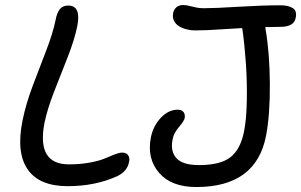

<svg xmlns="http://www.w3.org/2000/svg" viewBox="-20 -733 1200 765"><path d="M762.2 12.2Q662.6 12.2 613.8 -44.4Q564.9 -101.1 581.1 -185.1Q590.3 -231.4 620.8 -263.7Q651.4 -295.9 688 -295.9Q704.1 -295.9 711.2 -286.6Q718.3 -277.3 715.8 -262.2Q713.4 -251 692.6 -226.3Q671.9 -201.7 668 -179.2Q657.7 -130.4 682.9 -102.8Q708 -75.2 772.9 -75.2Q857.9 -75.2 897.9 -106.4Q938 -137.7 952.1 -208Q961.9 -255.4 963.4 -331.5Q964.8 -407.7 959.7 -481Q954.6 -554.2 945.8 -617.2Q944.8 -618.2 944.8 -621.1Q922.4 -620.1 878.9 -617.2Q835.4 -614.3 807.6 -613Q779.8 -611.8 757.8 -611.8Q741.2 -611.8 724.9 -615.7Q708.5 -619.6 694.6 -627.7Q680.7 -635.7 673.6 -649.7Q666.5 -663.6 669.9 -681.2Q672.9 -695.8 683.3 -704.3Q693.8 -712.9 709 -712.9Q724.1 -712.9 747.3 -706.5Q770.5 -700.2 792 -700.2Q835.9 -700.2 930.4 -706.1Q1024.9 -711.9 1098.1 -711.9Q1128.4 -711.9 1146.2 -700.9Q1164.1 -689.9 1158.2 -662.1Q1151.9 -626 1097.2 -626Q1086.9 -626 1066.9 -625.5Q1046.9 -625 1037.1 -625Q1037.1 -623.5 1037.6 -620.6Q1038.1 -617.7 1038.1 -616.2Q1054.2 -524.9 1055.2 -400.6Q1056.2 -276.4 1040 -191.9Q1000.5 12.2 762.2 12.2ZM250 8.8Q136.2 8.8 90.1 -58.3Q43.9 -125.5 69.8 -252.9Q83 -318.4 110.4 -391.1Q137.7 -463.9 164.1 -531.7Q190.4 -599.6 201.2 -651.9Q206.5 -681.6 218.3 -696.3Q230 -710.9 252 -710.9Q303.7 -710.9 288.1 -629.9Q276.9 -574.7 250 -506.3Q223.1 -438 196 -368.9Q168.9 -299.8 157.2 -243.2Q125 -78.1 254.9 -78.1Q300.3 -78.1 338.9 -85.4Q377.4 -92.8 397.5 -101.6Q417.5 -110.4 436.5 -117.7Q455.6 -125 466.8 -125Q482.9 -125 490.5 -114.7Q498 -104.5 494.1 -87.9Q487.8 -50.8 446.8 -30.8Q358.4 8.8 250 8.8Z"/></svg>

Font: Shantell Sans Normal
Style: Italic
Weight: 400
Italic angle: -11.31°
Designer: Stephen Nixon, Anya Danilova, Shantell Martin
Foundry: Arrow Type
Version: Version 1.006;[559af2be0]